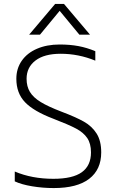

<svg xmlns="http://www.w3.org/2000/svg" viewBox="-20 -940 589 975"><path d="M260 -920H305L437 -764H383L283 -885L183 -764H128ZM55 -19V-69Q142 -32 251 -32Q349 -32 395.5 -65.5Q442 -99 442 -166Q442 -211 423 -239Q404 -267 366.5 -287Q329 -307 251 -337Q151 -375 107 -421Q63 -467 63 -540Q63 -592 90.5 -631.5Q118 -671 168 -692.5Q218 -714 283 -714Q335 -714 378 -706Q421 -698 464 -680V-632Q379 -667 288 -667Q205 -667 160 -632.5Q115 -598 115 -540Q115 -501 132 -473Q149 -445 186.5 -422Q224 -399 292 -373Q366 -345 406.5 -322Q447 -299 470.5 -262Q494 -225 494 -166Q494 -79 433 -32Q372 15 253 15Q197 15 143 6Q89 -3 55 -19Z"/></svg>

Font: Prompt ExtraLight
Style: Regular
Weight: 275
Designer: Katatrad Team
Foundry: CadsonDemak
Version: Version 1.001